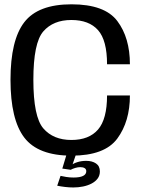

<svg xmlns="http://www.w3.org/2000/svg" viewBox="-20 -700 664 869"><path d="M304 4.5Q454 4.5 511 -73Q568 -150.5 568 -268H464.5Q464.5 -161 423.8 -113.8Q383 -66.5 303 -66.5Q221.5 -66.5 176.2 -118.8Q131 -171 131 -339Q131 -506 176 -557.8Q221 -609.5 303 -609.5Q383 -609.5 423.8 -563.5Q464.5 -517.5 464.5 -409H568Q568 -529 511 -604.8Q454 -680.5 303.5 -680.5Q152.5 -680.5 90 -599.5Q27.5 -518.5 27.5 -339Q27.5 -159 90 -77.2Q152.5 4.5 304 4.5ZM312 148.5Q335 148.5 356.5 144Q378 139.5 395 130.5Q412 121.5 422 108Q432 94.5 432 76Q432 51.5 414.5 39.8Q397 28 370 28Q348.5 28 329.8 34Q311 40 302 48.5L300 68.5Q309 63.5 320.8 60Q332.5 56.5 343.5 56.5Q355.5 56.5 363 61Q370.5 65.5 370.5 75Q370.5 89 356 96.2Q341.5 103.5 313 103.5Q295.5 103.5 280.2 101Q265 98.5 254 96L239 140.5Q255.5 144 274.5 146.2Q293.5 148.5 312 148.5ZM300 68.5 323.5 0H281L262 63Z"/></svg>

Font: Anybody UltraCondensed Thin
Style: Regular
Weight: 400
Version: Version 1.111